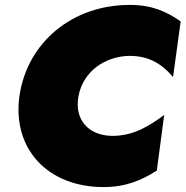

<svg xmlns="http://www.w3.org/2000/svg" viewBox="-20 -740 754 780"><path d="M299 -350C318 -451 408 -512 507 -513C591 -513 642 -475 683 -427L714 -653C657 -693 597 -720 509 -720C275 -721 91 -569 59 -350C29 -136 173 20 401 20C491 20 556 -8 617 -47L647 -273C591 -232 525 -187 434 -188C338 -190 281 -255 299 -350Z"/></svg>

Font: Jost* Black
Style: Italic
Weight: 900
Italic angle: -10°
Version: Version 3.7